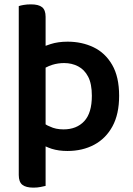

<svg xmlns="http://www.w3.org/2000/svg" viewBox="-20 -678 609 880"><path d="M66 -650Q74 -653 89 -655.5Q104 -658 122 -658Q157 -658 173 -645Q189 -632 189 -601V-468Q199 -471 212 -476Q246 -487 290 -487Q355 -487 408.5 -461.5Q462 -436 494 -381Q526 -326 526 -239Q526 -155 495.5 -99Q465 -43 411.5 -14.5Q358 14 289 14Q249 14 217 4Q202 -1 189 -7V174Q181 176 166 179Q151 182 133 182Q99 182 82.5 169Q66 156 66 124ZM189 -108Q198 -102 209 -98Q235 -85 271 -85Q331 -85 366 -122.5Q401 -160 401 -239Q401 -294 384 -326.5Q367 -359 338 -374Q309 -389 274 -389Q246 -389 220 -381Q204 -376 189 -368Z"/></svg>

Font: Baloo Bhaijaan 2 SemiBold
Style: Regular
Weight: 600
Designer: Sanskriti Dholi, Noopur Datye and Ek Type
Foundry: Ek Type
Version: Version 1.700